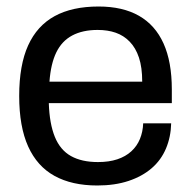

<svg xmlns="http://www.w3.org/2000/svg" viewBox="-20 -558 588 590"><path d="M279 12Q201 12 147.5 -17.5Q94 -47 66.5 -108Q39 -169 39 -263Q39 -358 66.5 -418.5Q94 -479 148 -508.5Q202 -538 283 -538Q357 -538 407 -509.5Q457 -481 482.5 -424.5Q508 -368 508 -283V-241H130Q132 -178 148.5 -137.5Q165 -97 198 -78.5Q231 -60 281 -60Q315 -60 340.5 -68.5Q366 -77 383.5 -93Q401 -109 410 -131Q419 -153 420 -179H506Q505 -137 490 -101.5Q475 -66 446 -41Q417 -16 375 -2Q333 12 279 12ZM132 -307H417Q417 -351 407 -381Q397 -411 378.5 -430Q360 -449 335.5 -457.5Q311 -466 280 -466Q234 -466 202 -449Q170 -432 153 -397Q136 -362 132 -307Z"/></svg>

Font: Archivo SemiBold
Style: Regular
Weight: 400
Version: Version 2.001